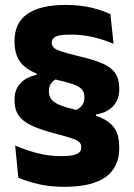

<svg xmlns="http://www.w3.org/2000/svg" viewBox="-20 -672 531 760"><path d="M273 -233.5Q294 -241 304 -253.8Q314 -266.5 314 -284.5V-287Q314 -307 303.8 -318.5Q293.5 -330 269.5 -338.5Q245.5 -347 203 -356.5Q141.5 -370.5 105.2 -389.8Q69 -409 53.2 -437.5Q37.5 -466 37.5 -505.5V-510Q37.5 -582 89 -617.2Q140.5 -652.5 240.5 -652.5Q296.5 -652.5 341.2 -641.8Q386 -631 417 -616L429.5 -498.5Q394.5 -514 351 -524.5Q307.5 -535 259.5 -535Q215.5 -535 200.2 -527Q185 -519 185 -504V-502Q185 -491.5 192.5 -483.8Q200 -476 223.5 -468.2Q247 -460.5 294 -449Q348.5 -436.5 383.5 -421.8Q418.5 -407 435.2 -383.8Q452 -360.5 452 -322V-317.5Q452 -277.5 427.2 -251.2Q402.5 -225 360 -219L360.5 -189ZM215 -364.5Q194 -357 183.8 -344Q173.5 -331 173.5 -313.5V-310.5Q173.5 -292.5 182.8 -279.5Q192 -266.5 215.5 -256.8Q239 -247 283 -236.5Q343 -223 380.2 -206Q417.5 -189 434.8 -161.8Q452 -134.5 452 -89.5V-85Q452 -10.5 398.5 28.5Q345 67.5 234.5 67.5Q176.5 67.5 131 56.5Q85.5 45.5 52.5 31.5L40 -96Q77.5 -79.5 123.8 -66.8Q170 -54 223 -54Q265.5 -54 283.5 -62.2Q301.5 -70.5 301.5 -87.5V-90Q301.5 -102.5 292.8 -110.2Q284 -118 261.2 -125.5Q238.5 -133 196 -144Q139.5 -159 104.8 -175.2Q70 -191.5 53.8 -215Q37.5 -238.5 37.5 -274V-279Q37.5 -318 61.5 -343Q85.5 -368 125 -375.5L124.5 -399Z"/></svg>

Font: Anek Bangla
Style: Bold
Weight: 700
Designer: Sulekha Rajkumar (Bangla), Yesha Goshar (Latin)
Foundry: Ek Type
Version: Version 1.003